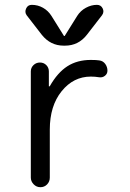

<svg xmlns="http://www.w3.org/2000/svg" viewBox="-20 -780 540 800"><path d="M154.3 -634.8 90.8 -716.8Q82 -729.5 88.9 -744.6Q95.7 -759.8 112.3 -759.8Q137.7 -759.8 159.2 -747.6Q180.7 -735.4 194.3 -713.9L246.1 -630.9Q246.1 -629.9 248 -629.9Q250 -629.9 250 -630.9L301.8 -713.9Q315.4 -735.4 337.9 -747.6Q360.4 -759.8 383.8 -759.8Q400.4 -759.8 407.7 -745.1Q415 -730.5 405.3 -716.8L341.8 -634.8Q306.6 -589.8 251 -589.8H245.1Q190.4 -589.8 154.3 -634.8ZM393.6 -528.3Q409.2 -526.4 418.5 -513.7Q427.7 -501 427.7 -485.4Q427.7 -472.7 417.5 -464.4Q407.2 -456.1 393.6 -458Q376 -460.9 358.4 -460.9Q286.1 -460.9 236.8 -399.9Q187.5 -338.9 187.5 -240.2V-40Q187.5 -23.4 176.3 -11.7Q165 0 148.4 0Q131.8 0 120.1 -12.2Q108.4 -24.4 108.4 -40V-482.4Q108.4 -498 119.6 -508.8Q130.9 -519.5 146.5 -519.5Q162.1 -519.5 172.9 -508.8Q183.6 -498 183.6 -482.4V-420.9Q183.6 -419.9 184.6 -419.9Q186.5 -419.9 187.5 -420.9Q219.7 -477.5 260.7 -503.9Q301.8 -530.3 358.4 -530.3Q381.8 -530.3 393.6 -528.3Z"/></svg>

Font: Rounded Mgen+ 2m regular
Style: Regular
Weight: 400
Designer: [Source Han Sans]
Ryoko NISHIZUKA  (kana & ideographs); Paul D. Hunt (Latin, Greek & Cyrillic); Wenlong ZHANG  (bopomofo
Version: Version 1.059.20150602